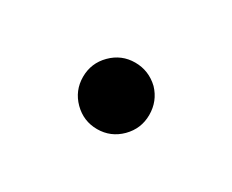

<svg xmlns="http://www.w3.org/2000/svg" viewBox="-39 -246 408 337"><g transform="rotate(30 165.0 -77.5)"><path d="M212.9 -125.5Q231.9 -105.5 231.9 -77.6Q231.9 -49.8 212.2 -30Q192.4 -10.3 164.8 -10.3Q137.2 -10.3 117.4 -30Q97.7 -49.8 97.7 -77.6Q97.7 -105.5 117.4 -125.2Q137.2 -145 164.8 -145Q192.4 -145 212.9 -125.5Z"/></g></svg>

Font: Sahel WOL
Style: WOL
Weight: 400
Foundry: Saber Rastikerdar (saber.rastikerdar@gmail.com)
Version: Version 1.0.0-alpha22